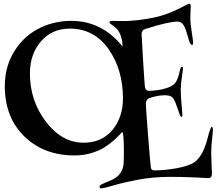

<svg xmlns="http://www.w3.org/2000/svg" viewBox="-20 -853 1173 1040"><path d="M201 -704Q278 -740 366 -740Q532 -740 644 -601Q642 -661 615 -694Q606 -704 595 -712Q584 -720 578.5 -724Q573 -728 573 -732Q573 -740 585 -740Q592 -740 613 -739.5Q634 -739 648 -739Q717 -739 810 -757Q859 -767 904.5 -786Q950 -805 975 -819Q1000 -833 1005 -833Q1013 -833 1013 -818Q1013 -807 1012 -789Q1011 -771 1011 -755Q1011 -726 1018.5 -679.5Q1026 -633 1026 -623Q1026 -610 1020 -610Q1008 -610 997 -658Q986 -697 974.5 -716.5Q963 -736 942 -736Q892 -736 767 -696Q747 -690 747 -667Q747 -658 755 -526.5Q763 -395 765 -382Q769 -361 785 -361Q835 -361 883 -376Q910 -385 923.5 -397.5Q937 -410 946 -439Q948 -445 950 -453.5Q952 -462 953.5 -468Q955 -474 956.5 -479.5Q958 -485 960 -488Q962 -491 965 -491Q971 -491 971 -480Q971 -475 965 -434.5Q959 -394 959 -367Q959 -334 963.5 -287Q968 -240 968 -232Q968 -220 963 -220Q957 -220 950 -242Q943 -264 932.5 -291.5Q922 -319 911 -328Q899 -337 873 -337Q835 -337 790 -322Q770 -315 770 -290Q770 -274 782 -119.5Q794 35 797 53Q799 70 815 70Q872 70 938.5 58Q1005 46 1035 24Q1050 13 1063 -5.5Q1076 -24 1084.5 -44.5Q1093 -65 1098 -81.5Q1103 -98 1107 -113.5Q1111 -129 1111 -130Q1122 -166 1127 -166Q1133 -166 1133 -147Q1133 -138 1128.5 -98Q1124 -58 1124 -24Q1124 1 1126 41.5Q1128 82 1128 87Q1128 112 1108 112Q1000 105 901 105Q809 105 727 120.5Q645 136 594.5 151.5Q544 167 528 167Q519 167 519 159Q519 152 529 146.5Q539 141 560 132.5Q581 124 593 118Q644 90 649 37Q651 19 651 -31Q651 -137 642 -137Q640 -137 628.5 -124Q617 -111 596 -92.5Q575 -74 546.5 -55.5Q518 -37 475 -24Q432 -11 384 -11Q218 -11 112 -114Q6 -217 6 -387Q6 -493 59 -577.5Q112 -662 201 -704ZM358 -698Q261 -698 201.5 -628.5Q142 -559 142 -455Q142 -308 228.5 -194Q315 -80 433 -80Q531 -80 588.5 -148.5Q646 -217 646 -320Q646 -476 568 -587Q490 -698 358 -698Z"/></svg>

Font: Henny Penny
Style: Regular
Weight: 400
Designer: Olga Umpeleva
Foundry: Brownfox
Version: Version 1.001